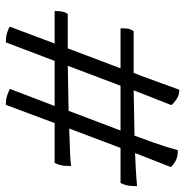

<svg xmlns="http://www.w3.org/2000/svg" viewBox="-8 -626 648 673"><g transform="rotate(90 316.5 -290.0)"><path d="M129 14Q108 14 93.5 9Q79 4 74 0L133 -157H19Q19 -178 22.5 -189Q26 -200 30 -203H150L220 -388H80Q79 -410 83 -421Q87 -432 91 -434H236Q247 -461 257.5 -491Q268 -521 278.5 -548.5Q289 -576 295 -594Q314 -594 328 -584.5Q342 -575 349 -566L297 -434L456 -437Q467 -467 481 -506Q495 -545 507 -589Q531 -589 545.5 -580.5Q560 -572 566 -564L517 -439Q570 -441 597 -443Q624 -445 633 -446Q633 -424 630 -410.5Q627 -397 622 -388H499L431 -208Q497 -210 525.5 -211.5Q554 -213 562 -215Q563 -193 559.5 -178.5Q556 -164 551 -157H412L348 14Q328 14 314 9Q300 4 292 0L352 -157H194ZM211 -203 369 -206 438 -388H281Z"/></g></svg>

Font: Texturina 12pt Light
Style: Italic
Weight: 300
Italic angle: -11°
Designer: Guillermo Torres Carreño
Foundry: Omnibus-Type
Version: Version 1.002